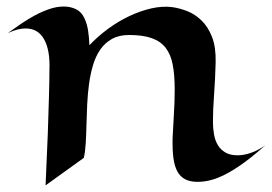

<svg xmlns="http://www.w3.org/2000/svg" viewBox="-20 -536 830 586"><path d="M235.8 -54.2 119.1 29.8Q123.5 -64.5 126 -130.9Q128.4 -197.3 129.4 -240.2Q130.9 -290.5 130.9 -323.2Q133.3 -382.3 114.7 -415.8Q96.2 -449.2 58.1 -449.2Q45.9 -449.2 32.5 -445.6Q19 -441.9 3.9 -435.1Q22.9 -448.7 43.9 -463.1Q64.9 -477.5 86.9 -489.3Q108.9 -501 131.1 -508.5Q153.3 -516.1 174.8 -516.1Q195.3 -516.1 212.2 -507.8Q229 -499.5 237.8 -480Q245.6 -463.4 248.8 -442.9Q252 -422.4 252.9 -397.9Q277.8 -424.3 308.8 -447.3Q339.8 -470.2 373.5 -486.3Q407.2 -502.4 441.4 -510.3Q475.6 -518.1 505.9 -514.2Q527.8 -511.2 551.5 -502Q575.2 -492.7 595 -473.6Q614.7 -454.6 627 -423.6Q639.2 -392.6 638.2 -346.2Q636.7 -291.5 633.3 -245.8Q629.9 -200.2 629.9 -165Q629.9 -144 633.3 -125.2Q636.7 -106.4 645.3 -92.5Q653.8 -78.6 668.5 -70.3Q683.1 -62 705.1 -62Q724.6 -62 746.3 -69.6Q768.1 -77.1 790 -92.8Q754.4 -61 724.9 -39.6Q695.3 -18.1 669.9 -4.9Q644.5 8.3 622.6 13.9Q600.6 19.5 580.1 19Q559.6 18.6 544.9 11Q530.3 3.4 521.5 -12.5Q512.7 -28.3 509.3 -53.5Q505.9 -78.6 506.8 -115.2Q508.3 -147.5 510.7 -186.3Q513.2 -225.1 513.2 -263.2Q513.2 -306.6 507.3 -337.9Q501.5 -369.1 486.1 -389.4Q470.7 -409.7 443.6 -419.4Q416.5 -429.2 374 -429.2Q343.3 -429.2 321.8 -417.2Q300.3 -405.3 286.1 -384.8Q272 -364.3 263.9 -337.2Q255.9 -310.1 251.7 -279.5Q247.6 -249 246.1 -217Q244.6 -185.1 243.9 -155.3Q243.2 -125.5 241.7 -99.4Q240.2 -73.2 235.8 -54.2Z"/></svg>

Font: Eagle Lake
Style: Regular
Weight: 400
Designer: Astigmatic (AOETI)
Foundry: Astigmatic (AOETI)
Version: Version 1.000